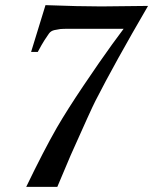

<svg xmlns="http://www.w3.org/2000/svg" viewBox="-20 -727 596 747"><path d="M556 -704Q426 -481 351 -334Q336 -305 255 -123L203 0H82Q150 -141 201 -230Q241 -299 306 -395.5Q371 -492 416 -554L461 -615H250Q223 -615 214.5 -614Q206 -613 192 -610Q178 -607 170.5 -596.5Q163 -586 153 -570.5Q143 -555 127 -525H101L157 -707Q289 -702 374 -702Z"/></svg>

Font: GFS Artemisia
Style: Italic
Weight: 400
Italic angle: -12°
Designer: Takis Katsoulidis and George D. Matthiopoulos
Foundry: George Matthiopoulos and Takis Katsoulidis
Version: Version 1.0